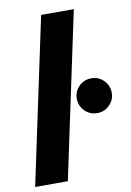

<svg xmlns="http://www.w3.org/2000/svg" viewBox="-88 -837 606 891"><g transform="rotate(-10 215.0 -391.0)"><path d="M324 -781.5 158 0H4L170 -781.5ZM348 -287.5Q313.5 -287.5 289.5 -311.5Q265.5 -335.5 265.5 -369.5Q265.5 -403.5 289.5 -427.5Q313.5 -451.5 348 -451.5Q382 -451.5 406 -427.5Q430 -403.5 430 -369.5Q430 -335.5 406 -311.5Q382 -287.5 348 -287.5Z"/></g></svg>

Font: Epilogue
Style: Bold Italic
Weight: 700
Italic angle: -12°
Designer: Tyler Finck
Foundry: Etcetera Type Co
Version: Version 2.111; ttfautohint (v1.8.3)